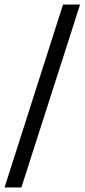

<svg xmlns="http://www.w3.org/2000/svg" viewBox="-43 -769 372 844"><path d="M51 55H-23L234 -749H309Z"/></svg>

Font: Muli
Style: Regular
Weight: 400
Designer: Vernon Adams
Foundry: Vernon Adams
Version: Version 2.000